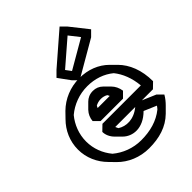

<svg xmlns="http://www.w3.org/2000/svg" viewBox="-256 -1006 1188 1188"><g transform="rotate(-45 337.5 -412.5)"><path d="M248 -282H444L479 -317C475 -345 463 -369 446 -386L410 -422C393 -439 371 -448 346 -448C317 -448 295 -437 279 -421L244 -386L243 -385C225 -366 215 -342 213 -317ZM292 -352C293 -355 296 -361 299 -366C312 -373 327 -378 346 -378C362 -378 378 -374 391 -366C393 -363 396 -356 398 -352ZM519 -192H616L652 -227C652 -325 620 -402 569 -453L534 -488C485 -537 418 -563 342 -563C263 -563 191 -532 139 -481L138 -480L103 -444C54 -395 24 -329 24 -256C24 -184 54 -118 103 -69L138 -33C189 19 262 50 342 50C431 50 507 28 565 -29L566 -30L601 -65C616 -80 631 -98 643 -119L608 -154ZM461 -192C400 -142 337 -146 295 -173C292 -178 289 -185 286 -192ZM480 -138 562 -103C557 -95 551 -89 547 -84C491 -39 422 -20 342 -20C271 -20 206 -46 157 -87C118 -134 95 -192 95 -256C95 -320 119 -380 157 -426C207 -468 272 -493 342 -493C409 -493 469 -472 515 -434C550 -391 574 -331 580 -262H244L208 -227C208 -200 221 -173 241 -153L276 -118C320 -74 403 -61 480 -138ZM316 -661 478 -801 530 -735 342 -626ZM279 -699 244 -664 300 -587 335 -552 573 -690 608 -725 517 -840 482 -875Z"/></g></svg>

Font: Hussar Press
Style: Bold
Weight: 700
Foundry: Cannot Into Space Fonts
Version: Version 1.43